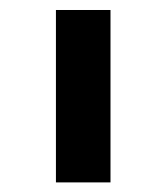

<svg xmlns="http://www.w3.org/2000/svg" viewBox="-20 -787 340 392"><path d="M94.2 -414.6V-766.6H205.6V-414.6Z"/></svg>

Font: Acari Sans Neue Black
Style: Regular
Weight: 900
Designer: Alfredo Marco Pradil
Foundry: Alfredo Marco Pradil
Version: Version 1.045;June 16, 2019;FontCreator 11.5.0.2425 64-bit; 